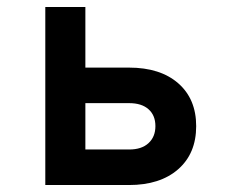

<svg xmlns="http://www.w3.org/2000/svg" viewBox="-20 -531 656 551"><path d="M110 0V-511H225V-337H350Q440 -337 491.5 -292Q543 -247 543 -169Q543 -90.5 491.2 -45.2Q439.5 0 350 0ZM225 -102H351Q386.5 -102 406.2 -120.2Q426 -138.5 426 -169Q426 -200 406.2 -217.5Q386.5 -235 351 -235H225Z"/></svg>

Font: Overpass Mono Light
Style: Regular
Weight: 300
Monospace: yes
Designer: Delve Withrington, Dave Bailey
Foundry: Delve Fonts LLC
Version: Version 4.000